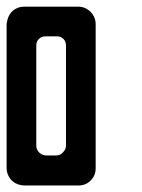

<svg xmlns="http://www.w3.org/2000/svg" viewBox="-20 -860 430 581"><path d="M269.5 -786.1Q269.5 -786.1 269.5 -772.5Q269.5 -758.8 269.5 -750Q269.5 -750 269.5 -744.1Q269.5 -738.3 269.5 -703.1Q269.5 -688.5 269.5 -666Q269.5 -644.5 269.5 -613.3Q269.5 -569.3 269.5 -504.9Q269.5 -441.4 269.5 -350.6Q269.5 -329.1 254.9 -314.5Q240.2 -298.8 217.8 -298.8Q217.8 -298.8 204.1 -298.8Q189.5 -298.8 179.7 -298.8Q179.7 -298.8 165 -298.8Q157.2 -298.8 146.5 -298.8Q112.3 -298.8 89.8 -298.8Q89.8 -298.8 85.9 -298.8Q81.1 -298.8 53.7 -298.8Q48.8 -298.8 43.9 -299.8Q38.1 -300.8 33.2 -302.7Q17.6 -308.6 8.8 -322.3Q0 -335.9 0 -351.6Q0 -351.6 0 -352.5Q0 -352.5 0 -352.5Q0 -352.5 0 -359.4Q0 -362.3 0 -367.2Q0 -380.9 0 -389.6Q0 -389.6 0 -395.5Q0 -401.4 0 -436.5Q0 -451.2 0 -472.7Q0 -495.1 0 -525.4Q0 -569.3 0 -632.8Q0 -664.1 0 -702.1Q0 -741.2 0 -786.1Q0 -789.1 1 -792Q1 -794.9 2 -797.9Q5.9 -816.4 19.5 -828.1Q34.2 -839.8 52.7 -839.8Q52.7 -839.8 78.1 -839.8Q102.5 -839.8 135.7 -839.8Q157.2 -839.8 178.7 -839.8Q200.2 -839.8 216.8 -839.8Q238.3 -839.8 253.9 -824.2Q269.5 -808.6 269.5 -786.1ZM179.7 -722.7Q179.7 -734.4 171.9 -742.2Q164.1 -750 153.3 -750Q153.3 -750 148.4 -750Q143.6 -750 117.2 -750Q105.5 -750 97.7 -742.2Q89.8 -734.4 89.8 -722.7Q89.8 -722.7 89.8 -713.9Q89.8 -711.9 89.8 -710Q89.8 -697.3 89.8 -619.1Q89.8 -585.9 89.8 -537.1Q89.8 -488.3 89.8 -419.9Q89.8 -407.2 98.6 -398.4Q108.4 -389.6 120.1 -389.6Q120.1 -389.6 122.1 -389.6Q122.1 -389.6 124 -389.6Q127.9 -389.6 150.4 -389.6Q163.1 -389.6 170.9 -399.4Q179.7 -408.2 179.7 -419.9Q179.7 -419.9 179.7 -432.6Q179.7 -446.3 179.7 -524.4Q179.7 -557.6 179.7 -606.4Q179.7 -654.3 179.7 -722.7Z"/></svg>

Font: Reach
Style: Fill
Weight: 400
Designer: Billy Harris
Version: Version 1.0